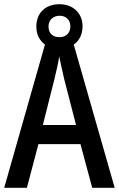

<svg xmlns="http://www.w3.org/2000/svg" viewBox="-20 -894 566 914"><path d="M419 0H526L331 -682C358 -700 373 -731 373 -769C373 -832 327 -874 263 -874C196 -874 153 -832 153 -768C153 -730 168 -701 194 -682L0 0H108L163 -208H363ZM264 -717C229 -717 211 -737 211 -768C211 -799 233 -819 264 -819C295 -819 315 -799 315 -768C315 -737 294 -717 264 -717ZM286 -516 342 -299H184L239 -517C246 -547 257 -592 262 -625C268 -594 278 -551 286 -516Z"/></svg>

Font: Noto Sans Gujarati UI Condensed Medium
Style: Regular
Weight: 500
Width: 3
Designer: Jelle Bosma - Monotype Design Team, Universal Thirst
Foundry: Monotype Imaging Inc.
Version: Version 2.106